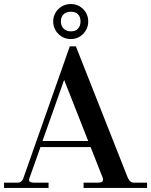

<svg xmlns="http://www.w3.org/2000/svg" viewBox="-33 -929 747 949"><path d="M-13 0V-26H52Q74 -26 82 -47L312 -700H342L598 -52Q609 -26 629 -26H694V0H380V-26H445Q468 -26 473.5 -32.5Q479 -39 474 -52L415 -202H167L112 -47Q108 -37 114 -31.5Q120 -26 142 -26H207V0ZM177 -232H403L284 -534ZM317 -736Q281 -736 255.5 -761.5Q230 -787 230 -823Q230 -859 255.5 -884Q281 -909 317 -909Q353 -909 378 -884Q403 -859 403 -823Q403 -787 378 -761.5Q353 -736 317 -736ZM317 -774Q340 -774 352.5 -787.5Q365 -801 365 -823Q365 -846 352.5 -858.5Q340 -871 317 -871Q295 -871 281.5 -858.5Q268 -846 268 -823Q268 -801 281.5 -787.5Q295 -774 317 -774Z"/></svg>

Font: Bentinck
Style: Regular
Weight: 400
Designer: Jörg Drees
Foundry: Jörg Drees
Version: Version 1.000; ttfautohint (v1.8.4.7-5d5b)